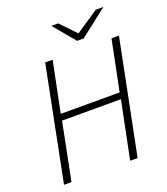

<svg xmlns="http://www.w3.org/2000/svg" viewBox="-150 -938 905 1042"><g transform="rotate(-20 302.5 -417.0)"><path d="M39 0 170 -659H213L154 -368H494L553 -659H596L464 0H421L488 -331H148L82 0ZM373 -710 269 -834H309L392 -747H396L526 -834H570L411 -710Z"/></g></svg>

Font: Source Sans 3 Light
Style: Italic
Weight: 300
Italic angle: -11°
Designer: Paul D. Hunt
Foundry: Adobe
Version: Version 3.046;hotconv 1.0.118;makeotfexe 2.5.65603